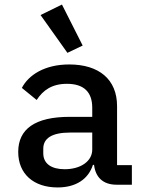

<svg xmlns="http://www.w3.org/2000/svg" viewBox="-20 -811 640 843"><path d="M559 0V-86H494V-345C494 -463 414 -528 284 -528C175 -528 105 -481 76 -425L141 -372C169 -415 208 -443 274 -443C348 -443 385 -407 385 -338V-298H286C133 -298 60 -244 60 -144C60 -47 128 12 233 12C314 12 368 -25 388 -87H393C399 -35 430 0 492 0ZM264 -68C206 -68 170 -92 170 -138V-158C170 -204 208 -229 288 -229H385V-154C385 -103 334 -68 264 -68ZM276 -579 343 -611 252 -791 158 -745Z"/></svg>

Font: IBM Plex Mono Medm
Style: Regular
Weight: 500
Monospace: yes
Designer: Mike Abbink, Paul van der Laan, Pieter van Rosmalen
Foundry: Bold Monday
Version: Version 2.004